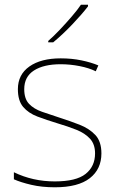

<svg xmlns="http://www.w3.org/2000/svg" viewBox="-20 -786 498 816"><path d="M411 -134Q411 -67 361.5 -28.5Q312 10 213 10Q158 10 113 -0.5Q68 -11 39 -24V-54Q119 -15 213 -15Q304 -15 344 -47Q384 -79 384 -134Q384 -173 362.5 -196.5Q341 -220 304.5 -234.5Q268 -249 224 -262Q178 -276 139.5 -290.5Q101 -305 78.5 -331.5Q56 -358 56 -407Q56 -469 105 -503.5Q154 -538 238 -538Q285 -538 326 -529.5Q367 -521 398 -508L387 -483Q359 -497 318.5 -505Q278 -513 238 -513Q166 -513 124.5 -486.5Q83 -460 83 -407Q83 -366 103.5 -344.5Q124 -323 158.5 -311Q193 -299 233 -286Q277 -272 318 -256Q359 -240 385 -212.5Q411 -185 411 -134ZM354 -759Q328 -725 287 -682Q246 -639 206 -606H185V-612Q208 -632 234.5 -660Q261 -688 285.5 -716.5Q310 -745 324 -766H354Z"/></svg>

Font: Noto Sans Lao Looped Thin
Style: Regular
Weight: 100
Designer: Mark Frömberg, Ben Mitchell
Foundry: The Fontpad Ltd
Version: Version 1.002; ttfautohint (v1.8.4.7-5d5b)